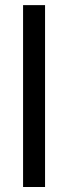

<svg xmlns="http://www.w3.org/2000/svg" viewBox="-20 -748 272 768"><path d="M160.2 -727.5V0H72.3V-727.5Z"/></svg>

Font: Inter Display
Style: Regular
Weight: 400
Designer: Rasmus Andersson
Foundry: rsms
Version: Version 4.000;git-37864ae